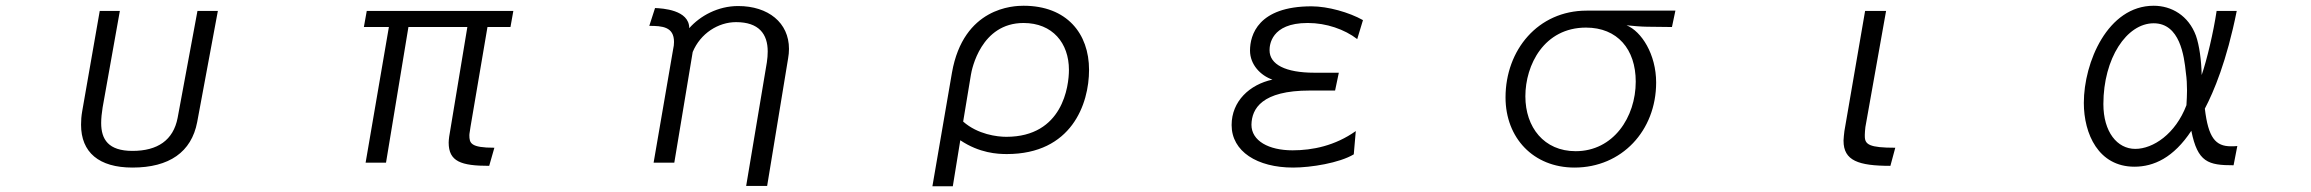

<svg xmlns="http://www.w3.org/2000/svg" viewBox="-20 -536 8040 668"><path d="M598 -126C583 -48 528 -11 441 -11C357 -11 332 -51 332 -108C332 -125 334 -143 337 -162L397 -498H327L266 -149C263 -132 262 -117 262 -102C262 -6 324 47 441 47C569 47 646 -7 666 -111L738 -498H667Z M1700 -22C1617 -22 1613 -38 1613 -66C1613 -72 1616 -85 1617 -95L1676 -442H1756L1766 -498H1256L1246 -442H1333L1252 30H1323L1401 -442H1606L1546 -80C1544 -71 1541 -50 1541 -40C1541 26 1584 41 1682 41Z M2649 111 2722 -333C2724 -344 2725 -355 2725 -366C2725 -457 2653 -515 2548 -515C2478 -515 2416 -481 2378 -438C2378 -502 2284 -507 2259 -508L2239 -446C2284 -446 2325 -443 2325 -390C2325 -382 2324 -373 2322 -365L2254 30H2326L2390 -355C2417 -420 2479 -459 2541 -459C2620 -459 2651 -418 2651 -357C2651 -345 2650 -332 2648 -319L2576 111Z M3295 112 3321 -48C3388 -3 3451 0 3483 0C3708 0 3769 -174 3769 -293C3769 -419 3692 -516 3541 -516C3507 -516 3332 -511 3292 -283L3224 112ZM3358 -276C3361 -295 3393 -456 3541 -456C3642 -456 3699 -386 3699 -293C3699 -237 3678 -60 3481 -60C3450 -60 3382 -68 3331 -113Z M4697 -80C4625 -29 4547 -13 4477 -13C4394 -13 4334 -46 4334 -102C4335 -158 4370 -221 4537 -221H4625L4638 -283H4553C4452 -283 4397 -312 4397 -361V-362C4397 -377 4401 -456 4529 -456H4531C4594 -456 4658 -434 4702 -400L4722 -466C4674 -493 4600 -514 4543 -514C4357 -514 4329 -414 4329 -360C4329 -311 4366 -273 4407 -259C4328 -242 4265 -184 4265 -101C4265 -9 4354 47 4479 47C4541 47 4640 31 4690 1Z M5797 -442 5809 -499H5500C5331 -499 5218 -362 5218 -197C5218 -56 5315 47 5458 47C5622 47 5742 -81 5742 -249C5742 -347 5691 -427 5639 -448C5656 -446 5693 -443 5711 -443ZM5462 -10C5352 -10 5287 -93 5287 -201C5287 -310 5352 -440 5498 -440C5607 -440 5671 -365 5671 -252C5671 -128 5593 -10 5462 -10Z M6574 -22C6484 -22 6468 -33 6468 -62V-68C6468 -75 6469 -84 6470 -94L6542 -498H6469L6397 -80C6396 -69 6394 -57 6394 -48V-46C6394 23 6446 41 6557 41Z M7764 -28C7756 -27 7749 -27 7742 -27C7688 -27 7663 -57 7651 -158C7682 -217 7727 -323 7762 -498H7692C7681 -424 7658 -327 7640 -275C7639 -325 7632 -378 7620 -412C7594 -482 7535 -516 7473 -516C7313 -516 7230 -319 7230 -178C7230 -70 7281 44 7406 44C7473 44 7542 13 7604 -81C7626 29 7663 39 7751 39ZM7587 -170C7549 -70 7471 -18 7409 -18C7346 -18 7298 -77 7298 -174C7298 -333 7379 -455 7473 -455C7564 -455 7579 -342 7585 -283C7588 -262 7589 -242 7589 -221C7589 -205 7588 -189 7587 -170Z"/></svg>

Font: LINE Seed JP App_OTF Regular
Style: Regular
Weight: 400
Designer: LY Corporation & Fontrix & Fontworks
Version: Version 1.002